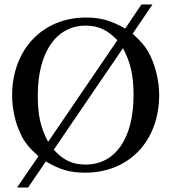

<svg xmlns="http://www.w3.org/2000/svg" viewBox="-20 -754 762 854"><path d="M527 -540C561 -475 574 -419 574 -330C574 -139 493 -22 361 -22C303 -22 262 -41 219 -88ZM194 -123C160 -187 148 -242 148 -330C148 -521 230 -640 361 -640C417 -640 458 -621 502 -575ZM658 -734H609L537 -627C473 -663 428 -676 362 -676C169 -676 34 -533 34 -330C34 -269 48 -207 72 -158C90 -120 107 -99 151 -59L56 80H105L184 -36C246 1 292 14 359 14C554 14 688 -127 688 -332C688 -393 672 -457 649 -505C631 -543 613 -564 570 -604Z"/></svg>

Font: XITS
Style: Regular
Weight: 400
Designer: MicroPress Inc., with final additions and corrections provided by Coen Hoffman, Elsevier (retired)
Version: Version 1.302